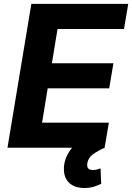

<svg xmlns="http://www.w3.org/2000/svg" viewBox="-20 -747 669 971"><path d="M17.8 0 138.5 -727.3H628.6L607.2 -600.5H271L242.5 -427.2H553.6L532.3 -300.4H221.2L192.8 -126.8H530.5L509.2 0ZM406.2 203.8Q359.4 203.8 331.7 179.5Q304 155.2 303.3 110.1Q301.8 66.8 327.9 23.4Q354 -19.9 404.5 -40.8L509.6 0Q474.1 15.6 449.9 33.7Q425.8 51.8 421.9 77.4Q415.1 112.9 449.9 112.9Q462 112.9 471.6 109.9Q481.2 106.9 488.6 104.4L491.8 182.5Q477.6 190 455.6 196.9Q433.6 203.8 406.2 203.8Z"/></svg>

Font: Inter UI
Style: Bold Italic
Weight: 700
Italic angle: 9.39999°
Designer: Rasmus Andersson
Foundry: rsms
Version: 3.2;8d6f07862